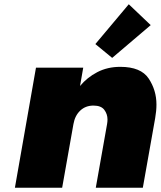

<svg xmlns="http://www.w3.org/2000/svg" viewBox="-20 -882 755 902"><path d="M545 -568Q642 -568 678.5 -513Q715 -458 715 -391Q715 -361 709 -327L651 0H430L483 -299Q485 -310 485 -321Q485 -346 470 -366Q455 -386 419 -386Q382 -386 357 -362.5Q332 -339 325 -299L272 0H50L149 -564H371L356 -478Q389 -518 437 -543Q485 -568 545 -568ZM507 -610 428 -675 585 -862 688 -764Z"/></svg>

Font: Fz Poppins Black
Style: Italic
Weight: 900
Italic angle: -10°
Designer: Ninad Kale (Devanagari), Jonny Pinhorn (Latin)
Foundry: Indian Type Foundry
Version: Vit hóa bi Vntype.Com & FontZin.Com